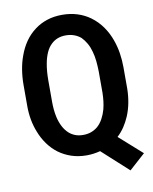

<svg xmlns="http://www.w3.org/2000/svg" viewBox="-92 -790 784 983"><g transform="rotate(-10 300.0 -298.5)"><path d="M562 -290.5V-400.9Q562 -439 556.4 -474.6Q550.8 -510.3 539.6 -542Q525.4 -583.5 501.2 -617.7Q477.1 -651.9 444.3 -675.8Q415 -697.3 378.4 -709Q341.8 -720.7 298.8 -720.7Q256.3 -720.7 220.5 -709Q184.6 -697.3 156.2 -675.8Q125 -652.8 102.8 -620.8Q80.6 -588.9 66.9 -549.8Q54.7 -517.1 48.6 -479Q42.5 -440.9 42.5 -400.9V-290.5Q42.5 -254.4 48.8 -219.7Q55.2 -185.1 67.9 -153.8Q81.1 -119.1 103 -88.6Q125 -58.1 154.3 -36.1Q183.6 -14.6 219.7 -2.4Q255.9 9.8 299.3 9.8Q317.9 9.8 335.4 7.3Q353 4.9 369.6 0.5L505.9 124.5L588.9 49.8L470.2 -55.7Q491.2 -75.2 507.1 -99.1Q522.9 -123 534.2 -149.4Q547.9 -181.6 554.7 -217.5Q561.5 -253.4 562 -290.5ZM433.6 -401.9V-290.5Q433.1 -269.5 430.7 -248.3Q428.2 -227.1 422.9 -206.5Q416 -181.6 404.1 -159.7Q392.1 -137.7 375 -122.6Q360.4 -110.4 341.6 -103.3Q322.8 -96.2 299.3 -96.2Q275.9 -96.2 257.8 -103.3Q239.7 -110.4 226.1 -122.6Q209 -138.2 197.5 -160.4Q186 -182.6 179.7 -209.5Q175.3 -229 173.3 -249.8Q171.4 -270.5 171.4 -290.5V-401.9Q171.4 -424.8 173.1 -446.8Q174.8 -468.8 178.7 -489.3Q184.1 -519.5 195.3 -544.9Q206.5 -570.3 225.1 -586.9Q238.8 -599.6 257.1 -606.7Q275.4 -613.8 298.8 -613.8Q323.2 -613.8 342.8 -606.4Q362.3 -599.1 377 -586.4Q391.6 -571.8 403.1 -551.5Q414.6 -531.2 420.9 -507.3Q427.7 -483.9 430.4 -457Q433.1 -430.2 433.6 -401.9Z"/></g></svg>

Font: Roboto Mono SemiBold
Style: Regular
Weight: 600
Monospace: yes
Designer: Google
Version: Version 3.000